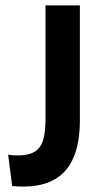

<svg xmlns="http://www.w3.org/2000/svg" viewBox="-20 -680 367 709"><path d="M25 7 10 -109Q20 -107 31 -106.5Q42 -106 45 -106Q85 -106 107.5 -119.5Q130 -133 139 -162Q148 -191 148 -239V-660H275V-236Q275 -155 252.5 -100.5Q230 -46 183.5 -18.5Q137 9 64 9Q53 9 45 8.5Q37 8 25 7Z"/></svg>

Font: Bricolage Grotesque 72pt SemiBold
Style: Regular
Weight: 600
Version: Version 1.001;gftools[0.9.33.dev8+g029e19f]